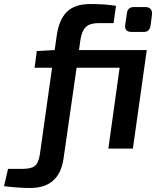

<svg xmlns="http://www.w3.org/2000/svg" viewBox="-134 -739 791 955"><path d="M596 -490 527 0H405L461 -402H247L182 50Q161 196 16 196Q-42 196 -114 187L-94 101H-23Q20 101 38.5 87Q57 73 64 31L125 -402H38L49 -485L138 -490L148 -561Q159 -640 198 -679.5Q237 -719 316 -719Q388 -719 443 -710L431 -624H355Q314 -624 293.5 -605Q273 -586 266 -541L259 -490ZM533 -704H589Q606 -704 615 -694Q624 -684 622 -667L615 -612Q612 -595 603.5 -587.5Q595 -580 578 -580H522Q483 -580 489 -617L497 -671Q500 -704 533 -704Z"/></svg>

Font: Exo 2.0 Semi Bold
Style: Italic
Weight: 600
Italic angle: -8°
Designer: Natanael Gama
Version: Version 1.001;PS 001.001;hotconv 1.0.70;makeotf.lib2.5.58329